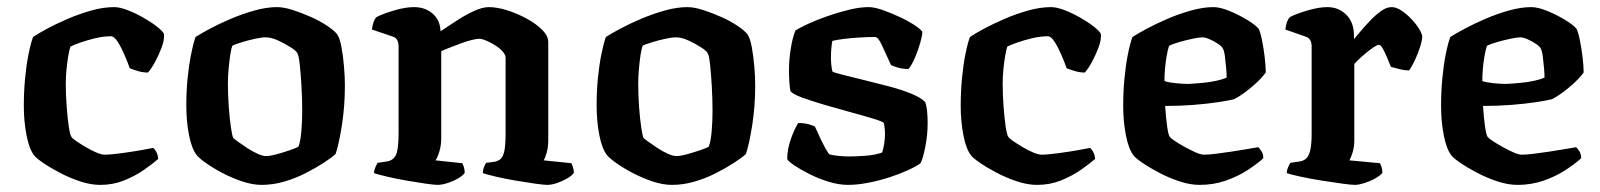

<svg xmlns="http://www.w3.org/2000/svg" viewBox="-20 -520 4500 540"><path d="M262 0Q235 0 205 -10Q175 -20 147.5 -34.5Q120 -49 100.5 -62.5Q81 -76 76 -83Q62 -101 54.5 -140Q47 -179 47 -222Q47 -262 50.5 -299Q54 -336 60 -366.5Q66 -397 73 -416Q86 -425 112 -439Q138 -453 170.5 -467Q203 -481 237 -490.5Q271 -500 301 -500Q317 -500 339 -491.5Q361 -483 383 -470.5Q405 -458 421 -445.5Q437 -433 441 -425Q443 -409 435 -387.5Q427 -366 416.5 -346.5Q406 -327 396 -316Q382 -316 368.5 -320Q355 -324 345 -328Q339 -345 330 -366Q321 -387 311 -402.5Q301 -418 292 -418Q271 -418 248 -412.5Q225 -407 206.5 -400.5Q188 -394 178 -389Q175 -380 172 -362.5Q169 -345 167 -324.5Q165 -304 165 -285Q165 -254 167.5 -220.5Q170 -187 173.5 -163.5Q177 -140 181 -135Q183 -131 194 -123.5Q205 -116 220 -107Q235 -98 250 -91.5Q265 -85 274 -85Q291 -85 320.5 -89Q350 -93 376 -97.5Q402 -102 411 -104Q415 -101 419.5 -93Q424 -85 425 -73Q409 -59 384.5 -42Q360 -25 329 -12.5Q298 0 262 0Z M716 0Q690 0 660.5 -10Q631 -20 604.5 -34Q578 -48 558.5 -62Q539 -76 533 -84Q519 -102 511.5 -140.5Q504 -179 504 -224Q504 -263 507.5 -299Q511 -335 517 -365.5Q523 -396 530 -416Q544 -425 570 -439Q596 -453 629 -467Q662 -481 696 -490.5Q730 -500 759 -500Q778 -500 803 -492Q828 -484 854 -472.5Q880 -461 900 -447.5Q920 -434 928 -424Q936 -412 940.5 -387Q945 -362 947.5 -333Q950 -304 950 -279Q950 -223 942 -170.5Q934 -118 924 -87Q912 -76 889.5 -61.5Q867 -47 838.5 -32.5Q810 -18 778.5 -9Q747 0 716 0ZM728 -81Q739 -81 757.5 -86Q776 -91 793.5 -97Q811 -103 819 -107Q825 -121 827.5 -150Q830 -179 830 -208Q830 -240 828 -276Q826 -312 823 -339Q820 -366 816 -371Q813 -377 797.5 -387Q782 -397 762.5 -406Q743 -415 727 -415Q716 -415 697.5 -411Q679 -407 661 -401.5Q643 -396 634 -392Q630 -383 627.5 -365.5Q625 -348 623 -327Q621 -306 621 -286Q621 -251 623.5 -218Q626 -185 629.5 -161.5Q633 -138 636 -132Q639 -129 650 -121Q661 -113 675.5 -103.5Q690 -94 704.5 -87.5Q719 -81 728 -81Z M1211 0Q1201 0 1177 -3.5Q1153 -7 1124 -12Q1095 -17 1069.5 -23Q1044 -29 1032 -33Q1032 -41 1035.5 -49Q1039 -57 1042 -62L1069 -66Q1086 -69 1093.5 -84Q1101 -99 1101 -146V-391Q1101 -399 1097.5 -406.5Q1094 -414 1085 -417L1026 -437Q1028 -451 1031 -459Q1034 -467 1039 -472Q1056 -481 1088 -490.5Q1120 -500 1144 -500Q1176 -500 1197 -481.5Q1218 -463 1219 -432Q1240 -446 1264.5 -462Q1289 -478 1313 -489Q1337 -500 1355 -500Q1378 -500 1406.5 -491Q1435 -482 1461.5 -467.5Q1488 -453 1505 -436Q1522 -419 1522 -401V-126Q1522 -106 1517.5 -90.5Q1513 -75 1509 -69L1587 -61Q1589 -57 1591.5 -49.5Q1594 -42 1594 -34Q1589 -26 1575 -18Q1561 -10 1546 -5Q1531 0 1519 0Q1510 0 1485 -3.5Q1460 -7 1430.5 -12Q1401 -17 1375.5 -23Q1350 -29 1338 -33Q1338 -42 1341 -49.5Q1344 -57 1347 -62L1371 -65Q1381 -67 1388 -73Q1395 -79 1398.5 -95.5Q1402 -112 1402 -146V-357Q1402 -366 1393.5 -375.5Q1385 -385 1372 -393Q1359 -401 1347 -406Q1335 -411 1328 -411Q1321 -411 1306.5 -407.5Q1292 -404 1275 -397.5Q1258 -391 1243.5 -385.5Q1229 -380 1221 -376V-131Q1221 -112 1216 -95Q1211 -78 1205 -69L1280 -61Q1282 -58 1284.5 -50.5Q1287 -43 1287 -34Q1282 -26 1268 -18Q1254 -10 1238 -5Q1222 0 1211 0Z M1870 0Q1844 0 1814.5 -10Q1785 -20 1758.5 -34Q1732 -48 1712.5 -62Q1693 -76 1687 -84Q1673 -102 1665.5 -140.5Q1658 -179 1658 -224Q1658 -263 1661.5 -299Q1665 -335 1671 -365.5Q1677 -396 1684 -416Q1698 -425 1724 -439Q1750 -453 1783 -467Q1816 -481 1850 -490.5Q1884 -500 1913 -500Q1932 -500 1957 -492Q1982 -484 2008 -472.5Q2034 -461 2054 -447.5Q2074 -434 2082 -424Q2090 -412 2094.5 -387Q2099 -362 2101.5 -333Q2104 -304 2104 -279Q2104 -223 2096 -170.5Q2088 -118 2078 -87Q2066 -76 2043.5 -61.5Q2021 -47 1992.5 -32.5Q1964 -18 1932.5 -9Q1901 0 1870 0ZM1882 -81Q1893 -81 1911.5 -86Q1930 -91 1947.5 -97Q1965 -103 1973 -107Q1979 -121 1981.5 -150Q1984 -179 1984 -208Q1984 -240 1982 -276Q1980 -312 1977 -339Q1974 -366 1970 -371Q1967 -377 1951.5 -387Q1936 -397 1916.5 -406Q1897 -415 1881 -415Q1870 -415 1851.5 -411Q1833 -407 1815 -401.5Q1797 -396 1788 -392Q1784 -383 1781.5 -365.5Q1779 -348 1777 -327Q1775 -306 1775 -286Q1775 -251 1777.5 -218Q1780 -185 1783.5 -161.5Q1787 -138 1790 -132Q1793 -129 1804 -121Q1815 -113 1829.5 -103.5Q1844 -94 1858.5 -87.5Q1873 -81 1882 -81Z M2365 0Q2339 0 2310 -9Q2281 -18 2255.5 -31Q2230 -44 2213 -55.5Q2196 -67 2194 -73Q2194 -99 2204 -128Q2214 -157 2225 -174Q2242 -174 2254.5 -170.5Q2267 -167 2272 -164Q2278 -150 2289.5 -126Q2301 -102 2312 -86Q2323 -83 2339 -81.5Q2355 -80 2367 -80Q2389 -80 2415 -82Q2441 -84 2461 -91Q2464 -99 2466.5 -114Q2469 -129 2469 -143Q2469 -151 2468 -160Q2467 -169 2466 -174Q2463 -178 2437 -186Q2411 -194 2374 -204Q2337 -214 2299.5 -225Q2262 -236 2235 -246Q2208 -256 2203 -264Q2201 -275 2200 -290Q2199 -305 2199 -322Q2199 -352 2204 -383Q2209 -414 2217 -434Q2229 -442 2253 -453Q2277 -464 2307 -474.5Q2337 -485 2367.5 -492.5Q2398 -500 2423 -500Q2440 -500 2465 -491Q2490 -482 2515 -470Q2540 -458 2557 -446Q2574 -434 2574 -429Q2574 -420 2568 -399Q2562 -378 2553 -357Q2544 -336 2535 -326Q2518 -326 2505 -330Q2492 -334 2486 -337Q2471 -369 2460.5 -392.5Q2450 -416 2441 -416Q2421 -416 2397 -414.5Q2373 -413 2353 -410.5Q2333 -408 2321 -405Q2319 -395 2318 -382.5Q2317 -370 2317 -360Q2317 -348 2318 -338Q2319 -328 2321 -319Q2325 -316 2349 -310Q2373 -304 2407.5 -295.5Q2442 -287 2478.5 -277.5Q2515 -268 2543 -256.5Q2571 -245 2582 -233Q2586 -223 2587.5 -206.5Q2589 -190 2589 -174Q2589 -141 2582.5 -107.5Q2576 -74 2569 -61Q2557 -52 2534 -41.5Q2511 -31 2482 -21.5Q2453 -12 2422 -6Q2391 0 2365 0Z M2897 0Q2870 0 2840 -10Q2810 -20 2782.5 -34.5Q2755 -49 2735.5 -62.5Q2716 -76 2711 -83Q2697 -101 2689.5 -140Q2682 -179 2682 -222Q2682 -262 2685.5 -299Q2689 -336 2695 -366.5Q2701 -397 2708 -416Q2721 -425 2747 -439Q2773 -453 2805.5 -467Q2838 -481 2872 -490.5Q2906 -500 2936 -500Q2952 -500 2974 -491.5Q2996 -483 3018 -470.5Q3040 -458 3056 -445.5Q3072 -433 3076 -425Q3078 -409 3070 -387.5Q3062 -366 3051.5 -346.5Q3041 -327 3031 -316Q3017 -316 3003.5 -320Q2990 -324 2980 -328Q2974 -345 2965 -366Q2956 -387 2946 -402.5Q2936 -418 2927 -418Q2906 -418 2883 -412.5Q2860 -407 2841.5 -400.5Q2823 -394 2813 -389Q2810 -380 2807 -362.5Q2804 -345 2802 -324.5Q2800 -304 2800 -285Q2800 -254 2802.5 -220.5Q2805 -187 2808.5 -163.5Q2812 -140 2816 -135Q2818 -131 2829 -123.5Q2840 -116 2855 -107Q2870 -98 2885 -91.5Q2900 -85 2909 -85Q2926 -85 2955.5 -89Q2985 -93 3011 -97.5Q3037 -102 3046 -104Q3050 -101 3054.5 -93Q3059 -85 3060 -73Q3044 -59 3019.5 -42Q2995 -25 2964 -12.5Q2933 0 2897 0Z M3354 0Q3327 0 3297 -10Q3267 -20 3239.5 -34.5Q3212 -49 3192.5 -62.5Q3173 -76 3168 -83Q3154 -101 3146.5 -140Q3139 -179 3139 -222Q3139 -262 3142.5 -299Q3146 -336 3152 -366.5Q3158 -397 3165 -416Q3179 -425 3205 -439Q3231 -453 3263.5 -467Q3296 -481 3330 -490.5Q3364 -500 3393 -500Q3411 -500 3437 -489.5Q3463 -479 3487 -464.5Q3511 -450 3520 -439Q3525 -429 3529.5 -406.5Q3534 -384 3537 -359Q3540 -334 3540 -316Q3528 -300 3511.5 -285Q3495 -270 3479 -258.5Q3463 -247 3451 -241Q3435 -237 3405 -232.5Q3375 -228 3337 -225Q3299 -222 3257 -222Q3259 -190 3262.5 -165Q3266 -140 3270 -135Q3273 -131 3285 -123Q3297 -115 3312.5 -106.5Q3328 -98 3342.5 -91.5Q3357 -85 3366 -85Q3379 -85 3399.5 -87.5Q3420 -90 3443 -93.5Q3466 -97 3486.5 -100.5Q3507 -104 3519 -106Q3523 -102 3528 -94.5Q3533 -87 3533 -75Q3517 -60 3489.5 -42Q3462 -24 3427.5 -12Q3393 0 3354 0ZM3323 -284Q3342 -285 3363 -287Q3384 -289 3402 -293Q3420 -297 3430 -302Q3430 -313 3428.5 -329.5Q3427 -346 3425 -362Q3423 -378 3419 -384Q3417 -389 3406 -396.5Q3395 -404 3382.5 -409.5Q3370 -415 3362 -415Q3353 -415 3334 -411Q3315 -407 3296 -401.5Q3277 -396 3268 -391Q3264 -379 3261 -361.5Q3258 -344 3256.5 -326Q3255 -308 3255 -292Q3267 -288 3286.5 -286Q3306 -284 3323 -284Z M3791 0Q3781 0 3755.5 -3.5Q3730 -7 3698 -12Q3666 -17 3638.5 -23Q3611 -29 3599 -33Q3599 -41 3602.5 -49Q3606 -57 3609 -62L3636 -66Q3647 -68 3654 -74.5Q3661 -81 3665 -97Q3669 -113 3669 -146V-391Q3669 -400 3665 -407Q3661 -414 3652 -417L3595 -437Q3597 -451 3600 -459Q3603 -467 3608 -472Q3625 -481 3657 -490.5Q3689 -500 3713 -500Q3745 -500 3766.5 -478.5Q3788 -457 3788 -420V-410Q3795 -418 3807.5 -433Q3820 -448 3835 -463.5Q3850 -479 3865 -489.5Q3880 -500 3894 -500Q3907 -500 3922 -490Q3937 -480 3950.5 -465.5Q3964 -451 3972 -437.5Q3980 -424 3980 -417Q3980 -407 3974 -388Q3968 -369 3959 -350Q3950 -331 3943 -322Q3929 -322 3914.5 -326Q3900 -330 3892 -332Q3887 -344 3881 -358.5Q3875 -373 3869 -383.5Q3863 -394 3858 -394Q3854 -394 3844 -387.5Q3834 -381 3822.5 -371.5Q3811 -362 3801.5 -353Q3792 -344 3789 -340V-126Q3789 -106 3784 -90.5Q3779 -75 3775 -69L3861 -61Q3863 -58 3865.5 -50.5Q3868 -43 3868 -34Q3862 -26 3847.5 -18Q3833 -10 3817 -5Q3801 0 3791 0Z M4248 0Q4221 0 4191 -10Q4161 -20 4133.5 -34.5Q4106 -49 4086.5 -62.5Q4067 -76 4062 -83Q4048 -101 4040.5 -140Q4033 -179 4033 -222Q4033 -262 4036.5 -299Q4040 -336 4046 -366.5Q4052 -397 4059 -416Q4073 -425 4099 -439Q4125 -453 4157.5 -467Q4190 -481 4224 -490.5Q4258 -500 4287 -500Q4305 -500 4331 -489.5Q4357 -479 4381 -464.5Q4405 -450 4414 -439Q4419 -429 4423.5 -406.5Q4428 -384 4431 -359Q4434 -334 4434 -316Q4422 -300 4405.5 -285Q4389 -270 4373 -258.5Q4357 -247 4345 -241Q4329 -237 4299 -232.5Q4269 -228 4231 -225Q4193 -222 4151 -222Q4153 -190 4156.5 -165Q4160 -140 4164 -135Q4167 -131 4179 -123Q4191 -115 4206.5 -106.5Q4222 -98 4236.5 -91.5Q4251 -85 4260 -85Q4273 -85 4293.5 -87.5Q4314 -90 4337 -93.5Q4360 -97 4380.5 -100.5Q4401 -104 4413 -106Q4417 -102 4422 -94.5Q4427 -87 4427 -75Q4411 -60 4383.5 -42Q4356 -24 4321.5 -12Q4287 0 4248 0ZM4217 -284Q4236 -285 4257 -287Q4278 -289 4296 -293Q4314 -297 4324 -302Q4324 -313 4322.5 -329.5Q4321 -346 4319 -362Q4317 -378 4313 -384Q4311 -389 4300 -396.5Q4289 -404 4276.5 -409.5Q4264 -415 4256 -415Q4247 -415 4228 -411Q4209 -407 4190 -401.5Q4171 -396 4162 -391Q4158 -379 4155 -361.5Q4152 -344 4150.5 -326Q4149 -308 4149 -292Q4161 -288 4180.5 -286Q4200 -284 4217 -284Z"/></svg>

Font: Texturina 12pt SemiBold
Style: Regular
Weight: 600
Designer: Guillermo Torres Carreño
Foundry: Omnibus-Type
Version: Version 1.002